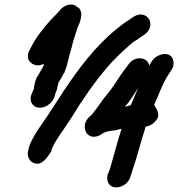

<svg xmlns="http://www.w3.org/2000/svg" viewBox="-20 -697 774 834"><path d="M106 -475C90 -438 115 -418 136 -414C146 -412 157 -413 171 -420L169 -412C168 -407 162 -398 159 -393L158 -392L150 -377C144 -368 136 -356 133 -342L128 -322C127 -318 128 -316 128 -314C127 -309 120 -297 117 -288C100 -244 141 -212 186 -239C213 -255 218 -280 219 -287L220 -289L228 -310V-312C229 -317 230 -320 232 -331L234 -338C240 -349 249 -361 257 -379L259 -380L268 -405C272 -416 272 -423 275 -430L283 -462C285 -469 288 -479 291 -490C297 -518 309 -553 318 -580C323 -591 331 -607 333 -630C335 -643 329 -652 326 -659L306 -674C290 -680 266 -679 244 -657L241 -655V-653C231 -642 216 -626 200 -610C170 -577 136 -534 114 -490L107 -476ZM103 -45 100 -27 101 -26C102 -5 117 14 143 14C175 14 202 -41 203 -41L206 -53C227 -98 259 -136 291 -187C337 -263 392 -342 447 -406C476 -440 510 -472 543 -501C556 -513 565 -519 579 -527L580 -528L602 -543C667 -583 620 -662 560 -624L538 -609C520 -598 503 -585 484 -569C395 -497 322 -400 258 -304C226 -256 193 -202 163 -160C148 -139 135 -119 126 -102C116 -84 106 -64 103 -45ZM376 -196C329 -162 347 -103 387 -103C406 -103 419 -112 428 -119C438 -124 453 -128 471 -130H475C487 -132 497 -135 508 -138C490 -81 473 -17 458 36L447 63V64C442 85 450 117 485 117C509 117 539 100 547 69L555 44C575 -14 593 -86 613 -147C630 -150 648 -158 661 -179H662C680 -208 647 -239 650 -242L651 -245C671 -288 683 -326 706 -364L726 -395C734 -407 735 -421 733 -432C724 -480 660 -465 639 -430L628 -412C626 -423 620 -432 612 -437C597 -446 564 -452 538 -417L530 -406C498 -366 477 -326 450 -293C422 -261 398 -220 376 -196ZM522 -233C546 -259 564 -290 580 -315C569 -290 559 -264 548 -240C539 -238 532 -236 522 -233Z"/></svg>

Font: Stray Cat
Style: ExBlkObl
Weight: 1000
Version: Version 1.0